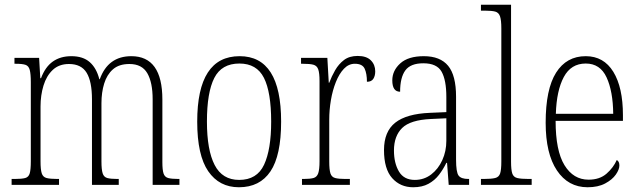

<svg xmlns="http://www.w3.org/2000/svg" viewBox="-20 -780 2694 810"><path d="M29 0V-25H42Q72 -25 86.5 -29Q101 -33 105.5 -49Q110 -65 110 -100V-433Q110 -468 105.5 -485Q101 -502 87.5 -506.5Q74 -511 46 -511H41V-536H145L150 -450H153Q171 -498 203 -520.5Q235 -543 281 -543Q330 -543 358.5 -518Q387 -493 399 -446H401Q436 -543 534 -543Q665 -543 665 -360V-96Q665 -63 670 -48Q675 -33 689.5 -29Q704 -25 733 -25H737V0H624V-361Q624 -432 601.5 -471Q579 -510 526 -510Q482 -510 456.5 -487.5Q431 -465 419.5 -427.5Q408 -390 408 -345V-99Q408 -65 413 -49Q418 -33 432.5 -29Q447 -25 475 -25H481V0H368V-361Q368 -436 345.5 -473Q323 -510 271 -510Q229 -510 202.5 -485Q176 -460 163.5 -419Q151 -378 151 -331V-99Q151 -65 156 -49Q161 -33 176.5 -29Q192 -25 222 -25H229V0Z M988 10Q905 10 858.5 -57.5Q812 -125 812 -267Q812 -543 991 -543Q1166 -543 1166 -267Q1166 -124 1121 -57Q1076 10 988 10ZM989 -21Q1064 -21 1094 -85Q1124 -149 1124 -267Q1124 -391 1093.5 -451.5Q1063 -512 990 -512Q915 -512 884 -451Q853 -390 853 -267Q853 -147 885.5 -84Q918 -21 989 -21Z M1254 0V-25H1260Q1288 -25 1302.5 -29Q1317 -33 1322.5 -49Q1328 -65 1328 -100V-438Q1328 -472 1322.5 -487.5Q1317 -503 1302 -507Q1287 -511 1256 -511H1250V-536H1361L1367 -431H1369Q1379 -458 1394 -484Q1409 -510 1431.5 -527Q1454 -544 1489 -544Q1526 -544 1544.5 -525.5Q1563 -507 1563 -479Q1563 -460 1555 -447.5Q1547 -435 1528 -435Q1528 -469 1518.5 -490Q1509 -511 1477 -511Q1451 -511 1431 -490Q1411 -469 1397 -434Q1383 -399 1376 -357.5Q1369 -316 1369 -276V-99Q1369 -64 1374 -48.5Q1379 -33 1394 -29Q1409 -25 1437 -25H1456V0Z M1723 10Q1669 10 1634.5 -28.5Q1600 -67 1600 -147Q1600 -225 1647.5 -262.5Q1695 -300 1794 -304L1863 -307V-371Q1863 -442 1843 -477.5Q1823 -513 1766 -513Q1712 -513 1690 -483Q1668 -453 1668 -393Q1635 -393 1635 -441Q1635 -482 1668.5 -512.5Q1702 -543 1768 -543Q1837 -543 1870.5 -502.5Q1904 -462 1904 -372V-107Q1904 -54 1914.5 -39.5Q1925 -25 1956 -25H1959V0H1873L1866 -93H1863Q1850 -66 1832 -42.5Q1814 -19 1787.5 -4.5Q1761 10 1723 10ZM1730 -21Q1769 -21 1799 -44Q1829 -67 1846 -104.5Q1863 -142 1863 -186V-281L1798 -278Q1711 -274 1676.5 -240Q1642 -206 1642 -145Q1642 -92 1663 -56.5Q1684 -21 1730 -21Z M2009 0V-25H2020Q2053 -25 2069 -29Q2085 -33 2090 -48.5Q2095 -64 2095 -98V-660Q2095 -695 2089.5 -711Q2084 -727 2069.5 -731Q2055 -735 2028 -735H2009V-760H2136V-98Q2136 -64 2141 -48.5Q2146 -33 2162 -29Q2178 -25 2211 -25H2223V0Z M2459 10Q2377 10 2329.5 -61Q2282 -132 2282 -262Q2282 -404 2326 -473.5Q2370 -543 2451 -543Q2527 -543 2567.5 -477Q2608 -411 2608 -294V-270H2324Q2324 -144 2361.5 -83Q2399 -22 2463 -22Q2510 -22 2539 -47.5Q2568 -73 2582 -105Q2593 -99 2593 -82Q2593 -65 2578 -43.5Q2563 -22 2533 -6Q2503 10 2459 10ZM2567 -300Q2566 -395 2539 -453.5Q2512 -512 2451 -512Q2389 -512 2358.5 -455Q2328 -398 2325 -300Z"/></svg>

Font: Noto Serif Lao Condensed ExtraLight
Style: Regular
Weight: 200
Width: 3
Designer: Monotype Design Team
Foundry: Monotype Imaging Inc.
Version: Version 2.003; ttfautohint (v1.8.4.7-5d5b)